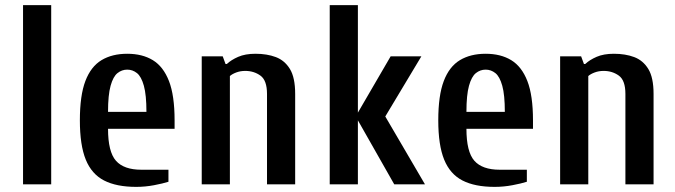

<svg xmlns="http://www.w3.org/2000/svg" viewBox="-20 -720 2638 750"><path d="M70 0V-700H180V0Z M512 10Q435 10 386.5 -15Q338 -40 315 -96.5Q292 -153 292 -250Q292 -347 313.5 -403.5Q335 -460 376.5 -485Q418 -510 477 -510Q536 -510 577 -485Q618 -460 640 -403.5Q662 -347 662 -250V-217H402Q402 -127 433 -92Q464 -57 532 -57H638V-10Q616 -3 581.5 3.5Q547 10 512 10ZM402 -283H552Q552 -349 542 -385Q532 -421 515 -434.5Q498 -448 477 -448Q456 -448 439 -434.5Q422 -421 412 -385Q402 -349 402 -283Z M768 0V-500H850L861 -470H866Q883 -486 910.5 -498Q938 -510 978 -510Q1023 -510 1057.5 -497Q1092 -484 1112.5 -450.5Q1133 -417 1133 -353V0H1023V-353Q1023 -406 997.5 -424.5Q972 -443 938 -443Q919 -443 903 -437Q887 -431 878 -423V0Z M1268 0V-700H1378V-280L1506 -500H1626L1485 -265L1640 0H1520L1378 -250V0Z M1912 10Q1835 10 1786.5 -15Q1738 -40 1715 -96.5Q1692 -153 1692 -250Q1692 -347 1713.5 -403.5Q1735 -460 1776.5 -485Q1818 -510 1877 -510Q1936 -510 1977 -485Q2018 -460 2040 -403.5Q2062 -347 2062 -250V-217H1802Q1802 -127 1833 -92Q1864 -57 1932 -57H2038V-10Q2016 -3 1981.5 3.5Q1947 10 1912 10ZM1802 -283H1952Q1952 -349 1942 -385Q1932 -421 1915 -434.5Q1898 -448 1877 -448Q1856 -448 1839 -434.5Q1822 -421 1812 -385Q1802 -349 1802 -283Z M2168 0V-500H2250L2261 -470H2266Q2283 -486 2310.5 -498Q2338 -510 2378 -510Q2423 -510 2457.5 -497Q2492 -484 2512.5 -450.5Q2533 -417 2533 -353V0H2423V-353Q2423 -406 2397.5 -424.5Q2372 -443 2338 -443Q2319 -443 2303 -437Q2287 -431 2278 -423V0Z"/></svg>

Font: Cuprum SemiBold
Style: Regular
Weight: 600
Designer: Jovanny Lemonad
Foundry: Jovanny Lemonad
Version: Version 3.000